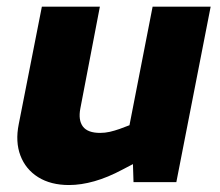

<svg xmlns="http://www.w3.org/2000/svg" viewBox="-20 -536 648 565"><path d="M183 8.5Q129.5 8.5 92.5 -14.5Q55.6 -37.5 40.1 -78.2Q24.7 -118.9 35.2 -170.8L103.2 -516.4H273.9L216.4 -216.7Q209.9 -182.5 223.9 -163.7Q238 -144.9 274.6 -144.9Q289.1 -144.9 303.2 -148.1Q317.3 -151.4 331.9 -156.5L361 -167.5L429.1 -516.4H599.9L498.9 0H372.9L370 -91.4L401.3 -68.8L340.3 -36.9Q297.3 -13.9 257.9 -2.7Q218.5 8.5 183 8.5Z"/></svg>

Font: REM Medium
Style: Italic
Weight: 500
Italic angle: -11°
Designer: Octavio Pardo
Foundry: Ashler Design
Version: Version 1.005;gftools[0.9.28]